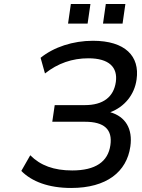

<svg xmlns="http://www.w3.org/2000/svg" viewBox="-20 -933 714 963"><path d="M336.9 9.8C515.1 9.8 615.7 -71.3 633.8 -198.2C646.5 -287.1 609.4 -348.1 533.2 -370.1C604 -397 654.3 -457 665 -534.2C682.1 -651.4 607.4 -728.5 446.3 -728.5C345.7 -728.5 250 -696.8 183.6 -643.1L205.6 -564.5C270 -615.7 342.8 -640.6 423.3 -640.6C526.9 -640.6 571.3 -595.7 561 -522C550.3 -446.8 497.6 -405.8 405.8 -405.8H254.4L242.2 -322.3H406.2C502.9 -322.3 544.9 -283.7 533.7 -205.1C522 -121.6 458.5 -78.1 342.3 -78.1C250 -78.1 182.6 -103 131.8 -154.3L86.9 -75.7C139.2 -22.5 223.6 9.8 336.9 9.8ZM594.7 -814.5 608.9 -913.1H510.7L496.6 -814.5ZM419.4 -814.5 433.6 -913.1H335.4L321.3 -814.5Z"/></svg>

Font: Winston
Style: Italic
Weight: 400
Italic angle: -8.13011°
Designer: Vernon Adams, Kim Jin-seong, David Berlow, Cristiano Sobral
Foundry: The Winston Project Authors
Version: Version 3.004